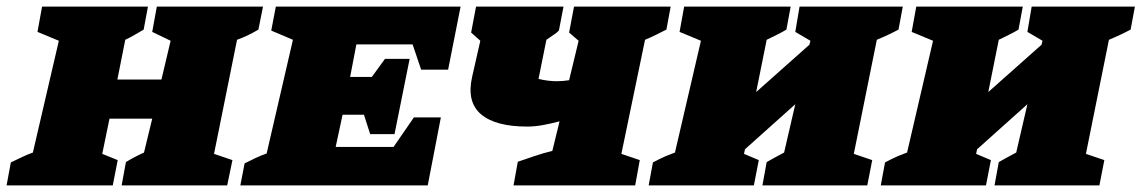

<svg xmlns="http://www.w3.org/2000/svg" viewBox="-50 -564 3472 584"><path d="M-30 0 -17 -70Q0 -78 16.5 -86Q33 -94 50 -100L129 -440L64 -467L78 -544H400L387 -474Q375 -467 360.5 -458.5Q346 -450 331 -443L307 -322H441L469 -440L413 -467L427 -544H750L736 -474Q721 -465 705.5 -457.5Q690 -450 671 -443L601 -96L657 -77L641 0H320L333 -71Q359 -87 388 -100L413 -203H283L261 -96L308 -77L293 0Z M681 0 694 -67Q710 -75 726.5 -83Q743 -91 761 -97L841 -443L775 -471L789 -544H1351L1313 -352H1231L1205 -429H1034L1015 -330H1081L1121 -385H1196L1150 -156H1076L1057 -215H992L971 -117H1147L1209 -207H1291L1251 0Z M1512 0 1525 -72Q1549 -80 1575 -89Q1601 -98 1630 -105L1652 -195Q1626 -188 1601 -183.5Q1576 -179 1554 -179Q1457 -179 1413 -216.5Q1369 -254 1386 -330L1411 -440L1383 -465L1398 -544H1664L1650 -471Q1643 -464 1634.5 -458.5Q1626 -453 1612 -443L1588 -324Q1616 -317 1644 -317Q1662 -317 1681 -320L1710 -440L1681 -465L1696 -544H1990L1977 -474Q1963 -467 1946 -458.5Q1929 -450 1912 -443L1840 -96L1896 -77L1882 0Z M1923 0 1936 -70Q1948 -76 1955.5 -80Q1963 -84 1973.5 -88.5Q1984 -93 2003 -100L2082 -440L2017 -467L2031 -544H2355L2342 -474Q2329 -466 2312.5 -458Q2296 -450 2282 -443L2250 -284L2412 -428L2415 -440L2369 -467L2382 -544H2696L2683 -474Q2670 -467 2652 -458.5Q2634 -450 2617 -443L2547 -96L2603 -77L2588 0H2269L2282 -71Q2294 -78 2308 -85.5Q2322 -93 2335 -100L2369 -247L2216 -110L2213 -96L2258 -77L2243 0Z M2629 0 2642 -70Q2654 -76 2661.5 -80Q2669 -84 2679.5 -88.5Q2690 -93 2709 -100L2788 -440L2723 -467L2737 -544H3061L3048 -474Q3035 -466 3018.5 -458Q3002 -450 2988 -443L2956 -284L3118 -428L3121 -440L3075 -467L3088 -544H3402L3389 -474Q3376 -467 3358 -458.5Q3340 -450 3323 -443L3253 -96L3309 -77L3294 0H2975L2988 -71Q3000 -78 3014 -85.5Q3028 -93 3041 -100L3075 -247L2922 -110L2919 -96L2964 -77L2949 0Z"/></svg>

Font: Piazzolla SC Black
Style: Italic
Weight: 900
Italic angle: -11.3°
Designer: Juan Pablo del Peral
Foundry: Huerta Tipografica
Version: Version 1.330